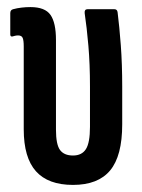

<svg xmlns="http://www.w3.org/2000/svg" viewBox="-20 -516 402 542"><path d="M186 6Q116 6 81.5 -32.5Q47 -71 47 -151V-385Q47 -402 44 -409Q41 -416 31 -416Q27 -416 22.5 -415Q18 -414 15 -413Q9 -412 9 -419V-479Q9 -488 17 -490Q28 -493 40.5 -494.5Q53 -496 66 -496Q107 -496 122.5 -474Q138 -452 138 -403V-150Q138 -108 149.5 -92.5Q161 -77 186 -77Q211 -77 222.5 -95Q234 -113 234 -158V-272Q234 -335 229.5 -387Q225 -439 219 -479Q218 -490 227 -490H303Q311 -490 312 -481Q317 -442 321 -388.5Q325 -335 325 -272V-165Q325 -76 291 -35Q257 6 186 6Z"/></svg>

Font: Sofia Sans Extra Condensed SemiBold
Style: Regular
Weight: 600
Designer: Botio Nikoltchev, Ani Petrova
Foundry: lettersoup
Version: Version 4.101